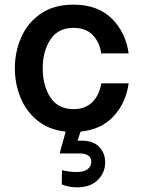

<svg xmlns="http://www.w3.org/2000/svg" viewBox="-20 -561 614 827"><path d="M416 -202H534Q523 -119 470 -61Q417 -3 327 6L314 45H333Q382 45 407.5 72Q433 99 433 138Q433 182 401.5 214Q370 246 311 246Q292 246 274 242Q256 238 246 233L247 172Q279 180 311 180Q341 180 357 168Q373 156 373 136Q373 116 358.5 108Q344 100 326 100H238V96L263 6Q190 -2 141 -42Q92 -82 68 -141.5Q44 -201 44 -267Q44 -338 71.5 -400.5Q99 -463 155.5 -502Q212 -541 296 -541Q401 -541 461.5 -481Q522 -421 534 -331H416Q409 -380 379 -410.5Q349 -441 297 -441Q230 -441 197 -390.5Q164 -340 164 -267Q164 -192 197 -141.5Q230 -91 297 -91Q348 -91 378.5 -122Q409 -153 416 -202Z"/></svg>

Font: Be Vietnam SemiBold
Style: Regular
Weight: 600
Designer: Gabriel Lam
Foundry: TypeRant
Version: Version 4.000